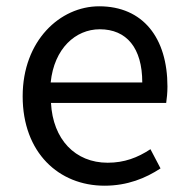

<svg xmlns="http://www.w3.org/2000/svg" viewBox="-20 -577 594 610"><path d="M312 13C385 13 443 -11 490 -42L458 -103C417 -76 375 -60 322 -60C219 -60 148 -134 142 -250H508C510 -264 512 -282 512 -302C512 -457 434 -557 295 -557C171 -557 52 -448 52 -271C52 -92 167 13 312 13ZM141 -315C152 -423 220 -484 297 -484C382 -484 432 -425 432 -315Z"/></svg>

Font: Source Han Sans JP
Style: Regular
Weight: 400
Designer: Ryoko NISHIZUKA 西塚涼子 (kana, bopomofo & ideographs); Paul D. Hunt (Latin, Greek & Cyrillic); Sandoll Communications 산돌커뮤니
Foundry: Adobe
Version: Version 2.004;hotconv 1.0.118;makeotfexe 2.5.65603